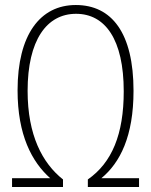

<svg xmlns="http://www.w3.org/2000/svg" viewBox="-20 -745 603 765"><path d="M28 0H231V-30C149 -95 90 -206 90 -383C90 -585 166 -690 283 -690C399 -690 473 -588 473 -381C473 -210 426 -97 330 -30V0H534V-35H384C459 -97 512 -203 512 -383C512 -614 425 -725 282 -725C140 -725 50 -607 50 -385C50 -207 107 -100 180 -35H28Z"/></svg>

Font: Noto Sans Mono SemiCondensed ExtraLight
Style: Regular
Weight: 200
Width: 4
Designer: Monotype Design Team
Foundry: Monotype Imaging Inc.
Version: Version 2.014